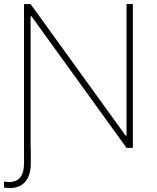

<svg xmlns="http://www.w3.org/2000/svg" viewBox="-41 -727 770 944"><path d="M109.4 -707 577.1 -59.6H581.1V-707H612.3V0H581.1L113.3 -647.5H109.4V0H110.4V76.2Q110.4 134.8 83.7 166Q57.1 197.3 8.8 197.3Q-14.6 197.3 -21.5 194.3V165Q-12.7 168 2.9 168Q77.1 168 77.1 76.2V-707Z"/></svg>

Font: Pretendard Thin
Style: Regular
Weight: 100
Designer: Base glyphs from Inter by Rasmus Andersson; Hangeul glyphs from Noto Sans CJK(Source Han Sans) by Jang Soo-young and Kan
Foundry: Kil Hyung-jin
Version: Version 1.309